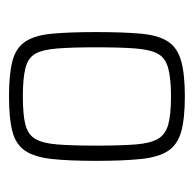

<svg xmlns="http://www.w3.org/2000/svg" viewBox="-22 -714 421 416"><g transform="rotate(90 188.0 -505.5)"><path d="M188 -315Q140 -315 111.5 -322.5Q83 -330 69.5 -350.5Q56 -371 52.5 -408Q49 -445 49 -504Q49 -563 52.5 -601Q56 -639 69.5 -659.5Q83 -680 111.5 -688Q140 -696 188 -696Q237 -696 265 -688Q293 -680 306.5 -659.5Q320 -639 324 -601Q328 -563 328 -504Q328 -445 324 -408Q320 -371 306.5 -350.5Q293 -330 265 -322.5Q237 -315 188 -315ZM188 -345Q228 -345 249.5 -350.5Q271 -356 280.5 -372Q290 -388 292.5 -420Q295 -452 295 -504Q295 -557 292.5 -589Q290 -621 280.5 -637.5Q271 -654 249.5 -660Q228 -666 188 -666Q150 -666 127.5 -660Q105 -654 96 -637.5Q87 -621 84.5 -589Q82 -557 82 -504Q82 -452 84.5 -420Q87 -388 96 -372Q105 -356 127.5 -350.5Q150 -345 188 -345Z"/></g></svg>

Font: Saira Thin SemiCondensed
Style: Regular
Weight: 100
Width: 4
Version: Version 1.101